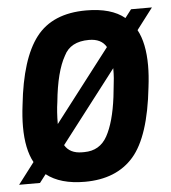

<svg xmlns="http://www.w3.org/2000/svg" viewBox="-66 -844 809 907"><g transform="rotate(-5 338.0 -390.0)"><path d="M300 13Q184 13 118 -39L88 0H-11L66 -101Q31 -165 31 -272Q31 -319 38 -374Q61 -592 138.5 -692.5Q216 -793 376 -793Q495 -793 558 -741L588 -780H687L610 -679Q645 -615 645 -508Q645 -461 638 -406Q613 -174 531.5 -80.5Q450 13 300 13ZM196 -270 459 -612Q436 -653 377 -653Q289 -653 258 -589Q217 -517 203 -374Q196 -328 196 -270ZM309 -127Q383 -127 418.5 -191.5Q454 -256 469 -374Q472 -405 474.5 -425Q477 -445 478.5 -463Q480 -481 480 -510L217 -168Q241 -127 299 -127Z"/></g></svg>

Font: Tanohe Sans
Style: Bold Italic
Weight: 700
Designer: Village Type and Design LLC & Cristiano Sobral
Foundry: Cooper Hewitt Smithsonian Design Museum
Version: Version 1.00;September 29, 2021;FontCreator 13.0.0.2655 64-b